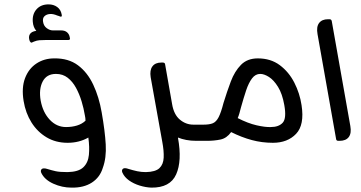

<svg xmlns="http://www.w3.org/2000/svg" viewBox="-20 -644 1649 878"><path d="M124 -449Q120 -449 116 -456Q109 -475 116.5 -487.5Q124 -500 146 -503Q132 -519 130 -544Q127 -579 147 -601.5Q167 -624 202 -624Q225 -624 241.5 -612Q258 -600 262 -578Q265 -566 256 -568Q253 -569 250 -570.5Q247 -572 242 -573Q223 -581 209 -580Q193 -579 183.5 -570Q174 -561 177 -544Q180 -525 194 -515Q208 -505 221 -505H259Q277 -505 287 -496Q297 -487 299 -473L300 -469Q301 -461 292 -461H188Q172 -461 160 -460Q148 -459 136 -454Q132 -453 129 -451Q126 -449 124 -449ZM445 -130Q460 -45 463.5 16.5Q467 78 450 124Q437 167 400 191Q363 215 307 214Q264 214 224 196Q184 178 169 147Q165 138 168.5 132Q172 126 181 126Q188 126 194 128Q217 135 235 139Q253 143 289 143Q339 142 361 121Q383 100 386.5 64.5Q390 29 384 -15Q342 9 289 9Q235 9 193 -16Q151 -41 124 -84Q97 -127 88 -182Q78 -243 94.5 -286.5Q111 -330 146.5 -353.5Q182 -377 228 -377Q293 -378 336.5 -345.5Q380 -313 406.5 -256.5Q433 -200 445 -130ZM282 -63Q309 -63 332 -70Q355 -77 371 -92Q371 -104 368 -117Q363 -148 353 -181Q343 -214 327.5 -242.5Q312 -271 289.5 -288.5Q267 -306 236 -306Q193 -306 175 -271Q157 -236 166 -184Q176 -130 207.5 -96.5Q239 -63 282 -63Z M926 -74 938 0H878Q853 0 832 -4Q811 -8 794 -15V-13Q813 92 785.5 153.5Q758 215 672 214Q646 213 618.5 204.5Q591 196 570 181Q549 166 540 146Q536 137 539.5 131Q543 125 552 125Q556 125 559.5 126Q563 127 566 128Q589 135 607.5 139Q626 143 647 143Q691 142 709 125Q727 108 728.5 77Q730 46 722 4L669 -291Q664 -323 677 -340.5Q690 -358 718 -358H724Q734 -358 735 -350L767 -168Q775 -120 802.5 -97Q830 -74 864 -74Z M1359 -163Q1373 -73 1334 -32Q1295 9 1228 9Q1178 9 1131.5 -3.5Q1085 -16 1037 -40Q1017 -12 988.5 -6Q960 0 926 0H916L903 -74H911Q938 -74 953.5 -80.5Q969 -87 980 -108.5Q991 -130 1002 -173Q1018 -225 1035.5 -271.5Q1053 -318 1082 -347.5Q1111 -377 1159 -377Q1218 -377 1259.5 -346Q1301 -315 1326 -266Q1351 -217 1359 -163ZM1218 -63Q1255 -63 1273 -83Q1291 -103 1280 -164Q1271 -215 1251.5 -246.5Q1232 -278 1210 -292Q1188 -306 1170 -306Q1148 -306 1132.5 -285.5Q1117 -265 1105.5 -230.5Q1094 -196 1082 -153Q1078 -137 1074.5 -125Q1071 -113 1067 -104Q1114 -80 1153.5 -71Q1193 -62 1218 -63Z M1533 0H1527Q1518 0 1517 -8L1432 -488Q1426 -521 1439 -538.5Q1452 -556 1480 -556H1487Q1495 -556 1497 -548L1582 -68Q1588 -35 1575 -17.5Q1562 0 1533 0Z"/></svg>

Font: Zain
Style: Italic
Weight: 400
Italic angle: -10°
Designer: Zain,Boutros
Foundry: Mobile Telecommunications Company (Zain), 2024
Version: Version 1.51; ttfautohint (v1.8.4)